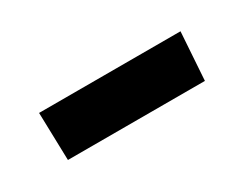

<svg xmlns="http://www.w3.org/2000/svg" viewBox="-27 -384 336 261"><g transform="rotate(-30 141.0 -253.5)"><path d="M32 -216 30 -291H252L247 -216Z"/></g></svg>

Font: Andada
Style: Regular
Weight: 400
Designer: Carolina Giovagnoli
Foundry: Carolina Giovagnoli
Version: Version 1.003